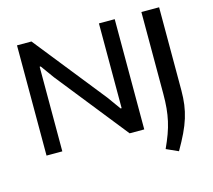

<svg xmlns="http://www.w3.org/2000/svg" viewBox="-126 -895 1382 1245"><g transform="rotate(-15 565.0 -272.5)"><path d="M846 159Q868 111 883 70Q898 29 907 -11.5Q916 -52 920 -95Q924 -138 924 -190V-740H1043V-182Q1043 -131 1037 -87Q1031 -43 1017.5 0.5Q1004 44 981.5 91Q959 138 926 195ZM89 -740H186L568 -260L632 -171H639V-740H745V0H647L267 -478L202 -568H195V0H89Z"/></g></svg>

Font: Encode Sans Wide
Style: Medium
Weight: 500
Designer: Pablo Impallari, Andres Torresi
Foundry: Pablo Impallari, Andres Torresi
Version: Version 1.000; ttfautohint (v1.00) -l 8 -r 50 -G 200 -x 14 -